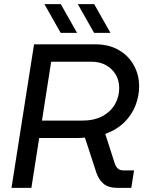

<svg xmlns="http://www.w3.org/2000/svg" viewBox="-20 -916 718 936"><path d="M36 0 146 -700H443.4Q511.2 -700 559.2 -672Q607.2 -644 632.7 -597.4Q658.2 -550.8 658.2 -495.4Q658.2 -448.2 640.8 -402.7Q623.4 -357.2 587.1 -320.8Q550.8 -284.4 493.2 -263L539 -120.4Q544.6 -103.2 554.7 -94.2Q564.8 -85.2 583.2 -85.2H633.6L620 0H555.2Q509.4 0 485.6 -19.6Q461.8 -39.2 449.8 -74L394 -245.2Q384.6 -244.4 375.3 -243.8Q366 -243.2 357 -243.2H171L133 0ZM184.6 -328H378.8Q439 -328 479.2 -349.6Q519.4 -371.2 540.3 -407.5Q561.2 -443.8 561.2 -487.2Q561.2 -523.6 544.1 -552.4Q527 -581.2 496.8 -598.2Q466.6 -615.2 425.2 -615.2H229.4ZM438.6 -755.8 359.4 -895.8H439.2L518.4 -755.8ZM275.8 -755.8 196.6 -895.8H276.4L355.6 -755.8Z"/></svg>

Font: MuseoModerno Thin
Style: Italic
Weight: 100
Italic angle: -9°
Designer: Pablo Cosgaya, Héctor Gatti, Marcela Romero, and the Authors of The MuseoModerno Project.
Foundry: Omnibus-Type Team
Version: Version 1.003